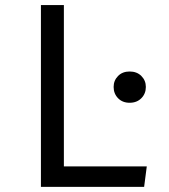

<svg xmlns="http://www.w3.org/2000/svg" viewBox="-20 -726 655 746"><path d="M139 0V-706.2H228.2V-79.5H550.3L540 0ZM483.6 -448.2Q511.8 -448.2 529.2 -430.8Q546.7 -413.3 546.7 -388.2Q546.7 -362.1 529.2 -344.4Q511.8 -326.7 483.6 -326.7Q455.9 -326.7 438.7 -344.4Q421.5 -362.1 421.5 -388.2Q421.5 -413.3 438.7 -430.8Q455.9 -448.2 483.6 -448.2Z"/></svg>

Font: FiraCode Nerd Font
Style: Regular
Weight: 400
Designer: Carrois Corporate, Edenspiekermann AG, Nikita Prokopov
Foundry: Carrois Corporate, Edenspiekermann AG, Nikita Prokopov
Version: Version 6.002;Nerd Fonts 2.2.2